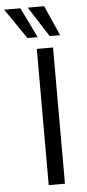

<svg xmlns="http://www.w3.org/2000/svg" viewBox="-116 -955 451 990"><g transform="rotate(-5 109.5 -460.5)"><path d="M95 0V-705H179V0ZM167 -765 67 -921H152L221 -765ZM52 -765 -55 -921H29L105 -765Z"/></g></svg>

Font: Nunito Sans 7pt Condensed
Style: Regular
Weight: 400
Width: 3
Designer: Vernon Adams
Foundry: Vernon Adams
Version: Version 3.101;gftools[0.9.27]